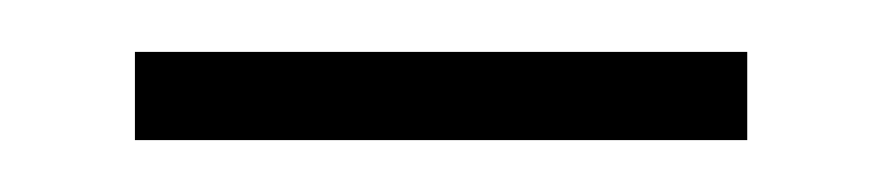

<svg xmlns="http://www.w3.org/2000/svg" viewBox="-20 -791 340 74"><path d="M268 -737V-771H32V-737Z"/></svg>

Font: Glow Sans SC Normal ExtraLight
Style: Regular
Weight: 200
Designer: Ryoko NISHIZUKA (kana, bopomofo & ideographs); Paul D. Hunt (Latin, Greek & Cyrillic); Sandoll Communications, Soo-young
Version: Version 0.93